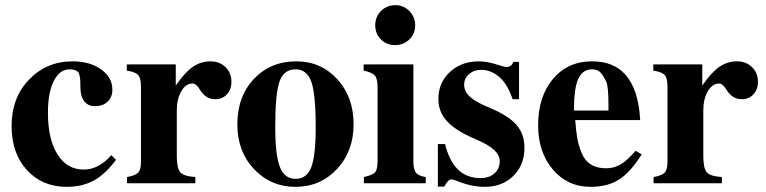

<svg xmlns="http://www.w3.org/2000/svg" viewBox="-20 -711 2971 745"><path d="M412 -109 430 -91Q389 -35 344 -10.5Q299 14 239 14Q144 14 84.5 -51Q25 -116 25 -222Q25 -332 93 -402.5Q161 -473 262 -473Q328 -473 372 -442Q416 -411 416 -363Q416 -334 397.5 -316.5Q379 -299 348 -299Q322 -299 307 -318Q292 -337 292 -372Q292 -390 291.5 -398Q291 -406 289 -416.5Q287 -427 283 -431.5Q279 -436 270.5 -439Q262 -442 250 -442Q212 -442 189 -397.5Q166 -353 166 -273Q166 -171 203 -112Q240 -53 305 -53Q363 -53 412 -109Z M662 -461V-379Q697 -430 728 -451.5Q759 -473 797 -473Q832 -473 855 -450.5Q878 -428 878 -394Q878 -364 860.5 -345Q843 -326 815 -326Q778 -326 755 -364Q741 -387 727 -387Q701 -387 683.5 -357Q666 -327 666 -283V-106Q666 -58 679.5 -42.5Q693 -27 738 -24V0H473V-24Q506 -30 516.5 -41.5Q527 -53 527 -84V-373Q527 -408 516 -420Q505 -432 472 -437V-461Z M1352 -229Q1352 -124 1287.5 -55Q1223 14 1126 14Q1031 14 966 -54.5Q901 -123 901 -228Q901 -337 965.5 -405Q1030 -473 1130 -473Q1225 -473 1288.5 -404Q1352 -335 1352 -229ZM1205 -218Q1205 -346 1188 -394Q1171 -442 1127 -442Q1081 -442 1064.5 -394.5Q1048 -347 1048 -218Q1048 -109 1066 -63Q1084 -17 1127 -17Q1170 -17 1187.5 -61.5Q1205 -106 1205 -218Z M1591 -613Q1591 -580 1568.5 -558Q1546 -536 1513 -536Q1480 -536 1458 -558Q1436 -580 1436 -613Q1436 -646 1458.5 -668.5Q1481 -691 1515 -691Q1546 -691 1568.5 -668Q1591 -645 1591 -613ZM1632 0H1392V-24Q1427 -32 1436 -43Q1445 -54 1445 -88V-373Q1445 -406 1434.5 -418Q1424 -430 1391 -437V-461H1584V-85Q1584 -53 1594.5 -40.5Q1605 -28 1632 -24Z M1994 -326H1969Q1950 -382 1922 -408Q1888 -440 1847 -440Q1819 -440 1800 -423.5Q1781 -407 1781 -382Q1781 -356 1803.5 -335.5Q1826 -315 1877 -294Q1952 -263 1983.5 -227Q2015 -191 2015 -138Q2015 -71 1972 -28.5Q1929 14 1861 14Q1809 14 1753 -9Q1738 -15 1730 -15Q1719 -15 1704 13H1679V-152H1707Q1739 -20 1844 -20Q1878 -20 1898.5 -38Q1919 -56 1919 -85Q1919 -109 1897 -129.5Q1875 -150 1823 -172Q1748 -204 1714.5 -240.5Q1681 -277 1681 -327Q1681 -390 1725.5 -431.5Q1770 -473 1838 -473Q1872 -473 1916 -458Q1938 -451 1947 -451Q1964 -451 1972 -471H1994Z M2446 -126 2470 -112Q2426 -42 2381.5 -14Q2337 14 2272 14Q2182 14 2125 -53.5Q2068 -121 2068 -224Q2068 -336 2125.5 -404.5Q2183 -473 2277 -473Q2360 -473 2405 -423Q2458 -365 2464 -245H2212Q2215 -203 2220 -174.5Q2225 -146 2237 -117Q2249 -88 2272.5 -73Q2296 -58 2331 -58Q2363 -58 2389 -73.5Q2415 -89 2446 -126ZM2341 -282V-303Q2341 -376 2332 -395Q2320 -420 2308.5 -431Q2297 -442 2277 -442Q2241 -442 2224 -405.5Q2207 -369 2207 -282Z M2705 -461V-379Q2740 -430 2771 -451.5Q2802 -473 2840 -473Q2875 -473 2898 -450.5Q2921 -428 2921 -394Q2921 -364 2903.5 -345Q2886 -326 2858 -326Q2821 -326 2798 -364Q2784 -387 2770 -387Q2744 -387 2726.5 -357Q2709 -327 2709 -283V-106Q2709 -58 2722.5 -42.5Q2736 -27 2781 -24V0H2516V-24Q2549 -30 2559.5 -41.5Q2570 -53 2570 -84V-373Q2570 -408 2559 -420Q2548 -432 2515 -437V-461Z"/></svg>

Font: STIX
Style: Bold
Weight: 700
Designer: MicroPress Inc., with final additions and corrections provided by Coen Hoffman, Elsevier (retired)
Version: Version 1.1.1